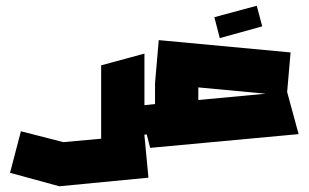

<svg xmlns="http://www.w3.org/2000/svg" viewBox="-20 -519 1077 670"><path d="M187 131 15 84 53 -61 201 -23 333 -35V-291L484 -332V-152L521 -156V-229L534 -379L994 -336L982 -198L1022 -51L504 -3L492 -50L484 -49V-46L498 101L187 131ZM672 -214V-170L907 -192ZM747 -386 728 -459 876 -499 895 -427Z"/></svg>

Font: Blaka Ink
Style: Regular
Weight: 400
Designer: Mohamed Gaber
Foundry: Kief Type Foundry
Version: Version 1.003; ttfautohint (v1.8.4.7-5d5b)